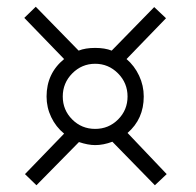

<svg xmlns="http://www.w3.org/2000/svg" viewBox="-20 -608 580 569"><path d="M214 -187 88 -59 54 -92 170 -212Q145.5 -232 131.8 -260.8Q118 -289.5 118 -322Q118 -390.5 170 -433L52 -555L86 -588L213 -458Q233 -466 262 -466Q291 -466 311 -458L437 -587L472 -554L355 -433Q378.5 -413 392.2 -383.8Q406 -354.5 406 -322Q406 -255.5 358 -214L474 -92L439 -59L313 -188Q286.5 -178 262 -178Q241 -178 214 -187ZM194.2 -390.5Q166 -362 166 -322Q166 -282 194 -254Q222 -226 262 -226Q302 -226 330 -254Q358 -282 358 -322Q358 -362 329.8 -390.5Q301.5 -419 262 -419Q222.5 -419 194.2 -390.5Z"/></svg>

Font: 3270 Nerd Font Mono
Style: Regular
Weight: 400
Monospace: yes
Version: Version 3.0.1;Nerd Fonts 3.0.0